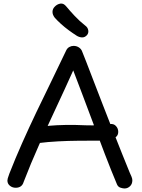

<svg xmlns="http://www.w3.org/2000/svg" viewBox="-20 -1049 806 1088"><path d="M114 -18Q109 -1 97.5 7Q86 15 69 15Q50 15 36 3.5Q22 -8 22 -26Q22 -31 24 -38.5Q26 -46 33 -65Q67 -152 105.5 -238.5Q144 -325 185.5 -412Q227 -499 270 -586.5Q313 -674 355 -763Q361 -776 372.5 -782.5Q384 -789 397 -789Q414 -789 427.5 -780Q441 -771 446 -756Q451 -744 468 -700.5Q485 -657 509 -594Q533 -531 561.5 -458Q590 -385 618.5 -312Q647 -239 672.5 -176Q698 -113 715 -71Q720 -61 725 -48.5Q730 -36 730 -28Q730 -6 716.5 6.5Q703 19 686 19Q676 19 662.5 14.5Q649 10 643 -4Q609 -85 574.5 -175Q540 -265 507 -353.5Q474 -442 445 -518.5Q416 -595 395 -650Q346 -541 296.5 -435.5Q247 -330 200.5 -226Q154 -122 114 -18ZM196 -238Q181 -237 163.5 -252Q146 -267 146 -286Q146 -299 155 -307.5Q164 -316 176.5 -321Q189 -326 200 -328Q222 -333 261 -336.5Q300 -340 352 -341Q404 -342 465 -339Q484 -338 504 -338.5Q524 -339 542.5 -340Q561 -341 576.5 -342.5Q592 -344 603 -346Q624 -349 637 -335Q650 -321 650 -302Q650 -285 639.5 -275Q629 -265 612 -260Q595 -255 576.5 -253.5Q558 -252 542 -252Q485 -252 426 -251.5Q367 -251 309.5 -248Q252 -245 196 -238ZM414 -847Q392 -861 369 -878Q346 -895 325.5 -913.5Q305 -932 290 -949Q277 -966 277.5 -982.5Q278 -999 290 -1011Q303 -1025 321.5 -1028.5Q340 -1032 356 -1012Q374 -990 402.5 -959.5Q431 -929 463 -904Q477 -894 480 -878Q483 -862 473 -850Q460 -836 444 -837Q428 -838 414 -847Z"/></svg>

Font: Playpen Sans Arabic
Style: Regular
Weight: 400
Designer: Azza Alameddine, Laura Meseguer, Veronika Burian, José Scaglione
Foundry: TypeTogether
Version: Version 2.000